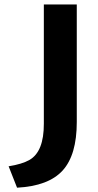

<svg xmlns="http://www.w3.org/2000/svg" viewBox="-20 -805 443 868"><path d="M19 -53.2Q80.1 -63 113.3 -82Q178.7 -119.6 178.2 -246.1V-784.7H327.1V-253.4Q327.1 -104.5 263.2 -34.2Q199.2 36.1 57.1 43.5Z"/></svg>

Font: Dhyana
Style: Bold
Weight: 700
Foundry: Vernon Adams
Version: Version 1.002; ttfautohint (v0.8.51-6076)